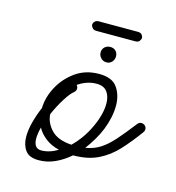

<svg xmlns="http://www.w3.org/2000/svg" viewBox="-84 -573 609 663"><g transform="rotate(15 220.5 -241.5)"><path d="M112 17Q78 17 64 -2.5Q50 -22 50 -51Q50 -75 57.5 -103.5Q65 -132 77 -160Q78 -199 98.5 -237Q119 -275 154.5 -300Q190 -325 238 -325Q285 -325 303.5 -298Q322 -271 322 -234Q322 -212 317 -189.5Q312 -167 304 -147Q296 -127 284 -106.5Q272 -86 257 -66Q287 -71 309.5 -85.5Q332 -100 355 -126Q378 -152 409 -192Q415 -199 422 -199Q430 -199 435.5 -194Q441 -189 441 -181Q441 -175 437 -170Q408 -130 378.5 -98Q349 -66 312 -48Q275 -30 223 -30Q199 -9 171 4Q143 17 112 17ZM170 -242Q158 -233 141 -206Q124 -179 110 -147Q112 -116 135.5 -91.5Q159 -67 208 -64Q244 -99 266 -146.5Q288 -194 288 -232Q288 -258 276 -274Q264 -290 238 -290Q220 -290 203 -284Q186 -278 172 -268Q177 -263 177 -256Q177 -248 170 -242ZM85 -53Q85 -37 91.5 -27.5Q98 -18 112 -18Q141 -18 171 -36Q142 -43 122 -58.5Q102 -74 91 -94Q85 -70 85 -53ZM251 -370Q239 -370 231 -378.5Q223 -387 223 -398Q223 -410 231 -417.5Q239 -425 251 -425Q263 -425 270.5 -417.5Q278 -410 278 -398Q278 -387 270.5 -378.5Q263 -370 251 -370ZM189 -466Q180 -466 175 -472Q170 -478 170 -483Q170 -489 175 -494.5Q180 -500 189 -500H329Q339 -500 343.5 -494.5Q348 -489 348 -483Q348 -478 343.5 -472Q339 -466 329 -466Z"/></g></svg>

Font: Meow Script
Style: Regular
Weight: 400
Designer: Robert E. Leuschke
Foundry: Robert E. Leuschke
Version: Version 1.010; ttfautohint (v1.8.3)